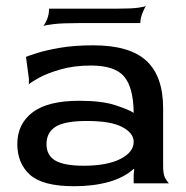

<svg xmlns="http://www.w3.org/2000/svg" viewBox="-20 -635 645 665"><path d="M237 10Q128 10 84 -29.5Q40 -69 40 -136Q40 -206 93 -246Q146 -286 255 -286Q333 -286 380 -270.5Q427 -255 443 -244Q442 -333 409.5 -370.5Q377 -408 295 -408Q236 -408 189.5 -394.5Q143 -381 115 -365.5Q87 -350 80 -343V-363L70 -438Q79 -442 109 -451.5Q139 -461 188 -469.5Q237 -478 303 -478Q429 -478 487 -424.5Q545 -371 545 -260V-60Q545 -32 551.5 -19.5Q558 -7 565 0H443V-30L445 -49L443 -50Q410 -20 357 -5Q304 10 237 10ZM270 -61Q351 -61 397 -84.5Q443 -108 443 -144Q443 -174 403.5 -195Q364 -216 281 -216Q204 -216 172.5 -196Q141 -176 141 -136Q141 -97 171.5 -79Q202 -61 270 -61ZM130 -545Q137 -553 143.5 -569.5Q150 -586 150 -605H386Q437 -605 460.5 -608.5Q484 -612 486 -615Q479 -605 472.5 -587.5Q466 -570 466 -555H250Q195 -555 166 -551.5Q137 -548 130 -545Z"/></svg>

Font: Red Rose
Style: Regular
Weight: 400
Designer: Jaikishan Patel
Version: Version 2.000; ttfautohint (v1.8.3)